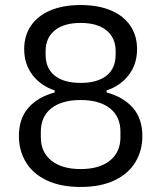

<svg xmlns="http://www.w3.org/2000/svg" viewBox="-20 -730 640 762"><path d="M55 -190Q55 -259 92.5 -302Q130 -345 197 -363V-371Q141 -390 108.5 -433Q76 -476 76 -535Q76 -588 102.5 -627.5Q129 -667 179.5 -688.5Q230 -710 300 -710Q370 -710 420.5 -688.5Q471 -667 497.5 -627.5Q524 -588 524 -535Q524 -476 491.5 -433Q459 -390 403 -371V-363Q470 -345 507.5 -302Q545 -259 545 -190Q545 -132 517 -86Q489 -40 434 -14Q379 12 300 12Q221 12 166 -14Q111 -40 83 -86Q55 -132 55 -190ZM458 -185V-207Q458 -267 416.5 -300Q375 -333 300 -333Q225 -333 183.5 -300Q142 -267 142 -207V-185Q142 -126 184 -92.5Q226 -59 300 -59Q374 -59 416 -92.5Q458 -126 458 -185ZM439 -513V-527Q439 -580 402.5 -609.5Q366 -639 300 -639Q234 -639 197.5 -609.5Q161 -580 161 -527V-513Q161 -459 197 -430Q233 -401 300 -401Q367 -401 403 -430Q439 -459 439 -513Z"/></svg>

Font: iA Writer Duo V
Style: Regular
Weight: 400
Designer: Mike Abbink, Paul van der Laan, Pieter van Rosmalen, Oliver Reichenstein
Foundry: Information Architects Inc.
Version: Version 2.000